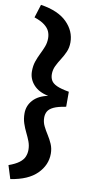

<svg xmlns="http://www.w3.org/2000/svg" viewBox="-115 -859 593 1184"><g transform="rotate(10 181.5 -267.5)"><path d="M15 195Q57 180 80 162.5Q103 145 111.5 124.5Q120 104 120 82Q120 54 110.5 29Q101 4 88.5 -21Q76 -46 66.5 -74.5Q57 -103 57 -137Q57 -185 89.5 -220.5Q122 -256 182 -268Q122 -280 89.5 -316Q57 -352 57 -400Q57 -435 66.5 -462.5Q76 -490 88.5 -515Q101 -540 110.5 -564.5Q120 -589 120 -617Q120 -640 111.5 -660Q103 -680 80 -698Q57 -716 15 -730L41 -813Q151 -796 205.5 -741.5Q260 -687 260 -616Q260 -583 248 -556Q236 -529 220.5 -505Q205 -481 193 -456.5Q181 -432 181 -404Q181 -382 190.5 -365Q200 -348 226 -336Q252 -324 303 -315V-221Q252 -213 226 -200.5Q200 -188 190.5 -171Q181 -154 181 -132Q181 -104 193 -79.5Q205 -55 220.5 -31Q236 -7 248 20.5Q260 48 260 81Q260 152 205.5 206.5Q151 261 41 278Z"/></g></svg>

Font: Radio Canada
Style: Regular
Weight: 400
Designer: Charles Daoud, Etienne Aubert Bonn, Alexandre Saumier Demers, Jacques Le Bailly
Foundry: Radio-Canada
Version: Version 2.104;gftools[0.9.28.dev5+ged2979d]